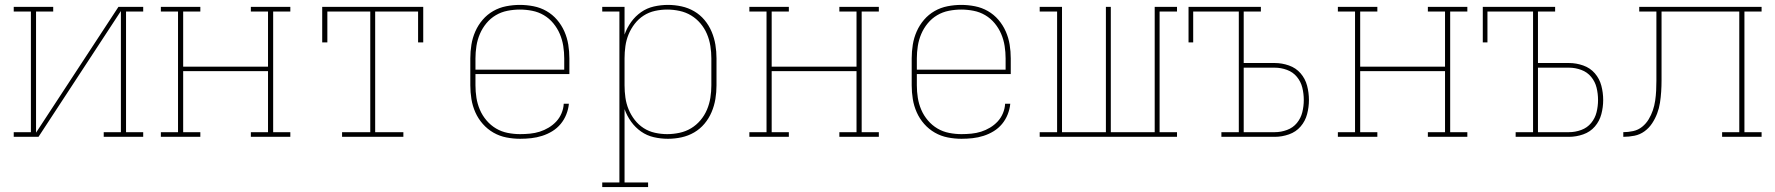

<svg xmlns="http://www.w3.org/2000/svg" viewBox="-20 -558 7240 783"><path d="M36 0V-19H106V-511H36V-530H197V-511H127V-17L463 -530H564V-511H494V-19H564V0H403V-19H473V-513L137 0Z M636 0V-19H706V-511H636V-530H797V-511H727V-286H1073V-511H1003V-530H1164V-511H1094V-19H1164V0H1003V-19H1073V-268H727V-19H797V0Z M1375 0V-19H1490V-511H1315V-385H1294V-530H1706V-385H1685V-511H1510V-19H1625V0Z M2101 8Q2073 8 2045 2.5Q2017 -3 1992.5 -17Q1968 -31 1949 -52.5Q1930 -74 1918.5 -100Q1907 -126 1902.5 -154Q1898 -182 1898 -210V-320Q1898 -348 1902.5 -376Q1907 -404 1918.5 -430Q1930 -456 1948.5 -477.5Q1967 -499 1991.5 -513Q2016 -527 2044 -532.5Q2072 -538 2100 -538Q2128 -538 2156 -532.5Q2184 -527 2208.5 -513Q2233 -499 2251.5 -477.5Q2270 -456 2281.5 -430Q2293 -404 2297.5 -376Q2302 -348 2302 -320V-256H1919V-210Q1919 -184 1923 -159Q1927 -134 1937 -110.5Q1947 -87 1964 -67Q1981 -47 2003 -34Q2025 -21 2050.5 -16Q2076 -11 2101 -11Q2121 -11 2141.5 -13Q2162 -15 2181 -21Q2200 -27 2217.5 -37.5Q2235 -48 2248.5 -62.5Q2262 -77 2270 -96Q2278 -115 2279 -135H2300Q2298 -113 2289.5 -91.5Q2281 -70 2266.5 -52.5Q2252 -35 2232.5 -23Q2213 -11 2191 -4Q2169 3 2146.5 5.5Q2124 8 2101 8ZM1919 -274H2281V-320Q2281 -345 2277 -370.5Q2273 -396 2263 -419.5Q2253 -443 2236.5 -463Q2220 -483 2198 -496Q2176 -509 2150.5 -514Q2125 -519 2100 -519Q2075 -519 2049.5 -514Q2024 -509 2002 -496Q1980 -483 1963.5 -463Q1947 -443 1937 -419.5Q1927 -396 1923 -370.5Q1919 -345 1919 -320Z M2436 205V186H2506V-511H2436V-530H2527V-417Q2537 -445 2554 -468.5Q2571 -492 2594.5 -508.5Q2618 -525 2646.5 -531.5Q2675 -538 2704 -538Q2732 -538 2759.5 -532Q2787 -526 2811 -512Q2835 -498 2853 -476.5Q2871 -455 2882 -429Q2893 -403 2897.5 -375.5Q2902 -348 2902 -320V-210Q2902 -182 2897.5 -154.5Q2893 -127 2882 -101Q2871 -75 2853 -53.5Q2835 -32 2811 -18Q2787 -4 2759.5 2Q2732 8 2704 8Q2675 8 2646.5 1.5Q2618 -5 2594.5 -21.5Q2571 -38 2554 -61.5Q2537 -85 2527 -113V186H2623V205ZM2701 -11Q2726 -11 2751.5 -16.5Q2777 -22 2798.5 -35Q2820 -48 2836.5 -67.5Q2853 -87 2863 -110.5Q2873 -134 2877 -159.5Q2881 -185 2881 -210V-320Q2881 -345 2877 -370.5Q2873 -396 2863 -419.5Q2853 -443 2836.5 -462.5Q2820 -482 2798.5 -495Q2777 -508 2751.5 -513.5Q2726 -519 2701 -519Q2676 -519 2651 -513.5Q2626 -508 2605 -494.5Q2584 -481 2568.5 -461Q2553 -441 2543.5 -418Q2534 -395 2530.5 -370Q2527 -345 2527 -320V-210Q2527 -185 2530.5 -160Q2534 -135 2543.5 -112Q2553 -89 2568.5 -69Q2584 -49 2605 -35.5Q2626 -22 2651 -16.5Q2676 -11 2701 -11Z M3036 0V-19H3106V-511H3036V-530H3197V-511H3127V-286H3473V-511H3403V-530H3564V-511H3494V-19H3564V0H3403V-19H3473V-268H3127V-19H3197V0Z M3901 8Q3873 8 3845 2.5Q3817 -3 3792.5 -17Q3768 -31 3749 -52.5Q3730 -74 3718.5 -100Q3707 -126 3702.5 -154Q3698 -182 3698 -210V-320Q3698 -348 3702.5 -376Q3707 -404 3718.5 -430Q3730 -456 3748.5 -477.5Q3767 -499 3791.5 -513Q3816 -527 3844 -532.5Q3872 -538 3900 -538Q3928 -538 3956 -532.5Q3984 -527 4008.5 -513Q4033 -499 4051.5 -477.5Q4070 -456 4081.5 -430Q4093 -404 4097.5 -376Q4102 -348 4102 -320V-256H3719V-210Q3719 -184 3723 -159Q3727 -134 3737 -110.5Q3747 -87 3764 -67Q3781 -47 3803 -34Q3825 -21 3850.5 -16Q3876 -11 3901 -11Q3921 -11 3941.5 -13Q3962 -15 3981 -21Q4000 -27 4017.5 -37.5Q4035 -48 4048.5 -62.5Q4062 -77 4070 -96Q4078 -115 4079 -135H4100Q4098 -113 4089.5 -91.5Q4081 -70 4066.5 -52.5Q4052 -35 4032.5 -23Q4013 -11 3991 -4Q3969 3 3946.5 5.5Q3924 8 3901 8ZM3719 -274H4081V-320Q4081 -345 4077 -370.5Q4073 -396 4063 -419.5Q4053 -443 4036.5 -463Q4020 -483 3998 -496Q3976 -509 3950.5 -514Q3925 -519 3900 -519Q3875 -519 3849.5 -514Q3824 -509 3802 -496Q3780 -483 3763.5 -463Q3747 -443 3737 -419.5Q3727 -396 3723 -370.5Q3719 -345 3719 -320Z M4220 0V-19H4291V-511H4220V-530H4311V-19H4490V-530H4510V-19H4689V-530H4780V-511H4709V-19H4780V0Z M4961 0V-19H5032V-511H4846V-385H4827V-530H5122V-511H5052V-301H5179Q5208 -301 5236.5 -291Q5265 -281 5284 -259Q5303 -237 5310.5 -208.5Q5318 -180 5318 -150Q5318 -121 5310.5 -92.5Q5303 -64 5284 -42Q5265 -20 5236.5 -10Q5208 0 5179 0ZM5052 -19H5179Q5204 -19 5228.5 -28Q5253 -37 5269 -56.5Q5285 -76 5291 -100.5Q5297 -125 5297 -150Q5297 -176 5291 -200.5Q5285 -225 5269 -244.5Q5253 -264 5228.5 -273Q5204 -282 5179 -282H5052Z M5436 0V-19H5506V-511H5436V-530H5597V-511H5527V-286H5873V-511H5803V-530H5964V-511H5894V-19H5964V0H5803V-19H5873V-268H5527V-19H5597V0Z M6161 0V-19H6232V-511H6046V-385H6027V-530H6322V-511H6252V-301H6379Q6408 -301 6436.5 -291Q6465 -281 6484 -259Q6503 -237 6510.5 -208.5Q6518 -180 6518 -150Q6518 -121 6510.5 -92.5Q6503 -64 6484 -42Q6465 -20 6436.5 -10Q6408 0 6379 0ZM6252 -19H6379Q6404 -19 6428.5 -28Q6453 -37 6469 -56.5Q6485 -76 6491 -100.5Q6497 -125 6497 -150Q6497 -176 6491 -200.5Q6485 -225 6469 -244.5Q6453 -264 6428.5 -273Q6404 -282 6379 -282H6252Z M6600 0V-19Q6620 -19 6640.5 -23.5Q6661 -28 6677 -41Q6693 -54 6703.5 -71.5Q6714 -89 6720.5 -108Q6727 -127 6730 -147.5Q6733 -168 6734 -188.5Q6735 -209 6735 -229Q6735 -249 6735 -270Q6735 -273 6735 -276.5Q6735 -280 6735 -283V-511H6665V-530H7164V-511H7094V-19H7164V0H7003V-19H7073V-511H6756V-282Q6756 -280 6756 -278.5Q6756 -277 6756 -275Q6756 -252 6756 -229.5Q6756 -207 6754.5 -184Q6753 -161 6749.5 -138.5Q6746 -116 6738 -95Q6730 -74 6717.5 -55Q6705 -36 6686.5 -22.5Q6668 -9 6645.5 -4.5Q6623 0 6600 0Z"/></svg>

Font: Iosevka Curly Slab ThEx
Style: Regular
Weight: 100
Width: 7
Monospace: yes
Designer: Belleve Invis
Foundry: Belleve Invis
Version: Version 11.1.0; ttfautohint (v1.8.3)